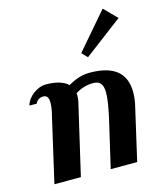

<svg xmlns="http://www.w3.org/2000/svg" viewBox="-108 -796 736 876"><g transform="rotate(-15 259.5 -358.5)"><path d="M460 -717 313 -546 338 -520 519 -657ZM165 0 243 -336C245 -346 246 -355 246 -364C246 -368 246 -372 245 -375C266 -388 293 -400 329 -400C359 -400 376 -387 376 -342C376 -316 370 -279 359 -228L306 0H431L486 -240C493 -267 496 -291 496 -313C496 -405 439 -450 326 -450C279 -450 244 -430 224 -419C204 -438 171 -450 120 -450C77 -450 31 -413 23 -376H57C65 -393 78 -400 94 -400C113 -400 119 -386 119 -364C119 -348 116 -327 110 -305L40 0Z"/></g></svg>

Font: Pfennig
Style: BoldItalic
Weight: 700
Italic angle: -13°
Version: Version 20100423